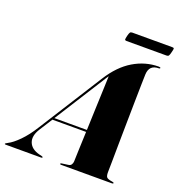

<svg xmlns="http://www.w3.org/2000/svg" viewBox="-213 -960 1006 1082"><g transform="rotate(20 290.5 -419.0)"><path d="M91.5 -145.5Q61 -97.5 75 -61.5Q89 -25.5 138.5 -13L154.5 -9Q161 -7.5 161 -4Q161 0 154 0H-59Q-65 0 -65 -3Q-65 -6 -50.5 -13.5Q-22.5 -27.5 13 -63.5Q48.5 -99.5 82 -153L324 -535.5Q379.5 -623.5 450.8 -666Q522 -708.5 601.5 -708.5Q612.5 -708.5 612.5 -704Q612.5 -699.5 605.5 -699.5Q548 -699.5 545.5 -641.5Q545 -627 544 -582.2Q543 -537.5 542 -476Q541 -414.5 540 -347Q539 -279.5 538.2 -218Q537.5 -156.5 537 -112.5Q536.5 -68.5 536 -54Q535.5 -30 542.5 -21.8Q549.5 -13.5 577.5 -9.5Q586.5 -8 586.5 -4.5Q586.5 0 578.5 0H273Q267 0 267 -4Q267 -8 273.5 -8.5L313 -14Q324.5 -15.5 330 -24Q335.5 -32.5 336 -43Q336.5 -61 338.2 -110.5Q340 -160 342.5 -222.5H140.5ZM331.5 -524.5 148 -234.5H343Q345 -296 347.5 -360Q350 -424 352 -477.8Q354 -531.5 355 -561Q351 -555.5 345.2 -546.5Q339.5 -537.5 331.5 -524.5ZM374.5 -809.5Q379 -827 382.8 -832.2Q386.5 -837.5 395.5 -837.5H636Q645 -837.5 646 -833Q647 -828.5 642 -810Q638 -793 634.2 -787.5Q630.5 -782 621.5 -782H381Q372 -782 371.2 -787.2Q370.5 -792.5 374.5 -809.5Z"/></g></svg>

Font: Fraunces 144pt S000 Black
Style: Italic
Weight: 900
Italic angle: -16°
Version: Version 1.000; ttfautohint (v1.8.3)